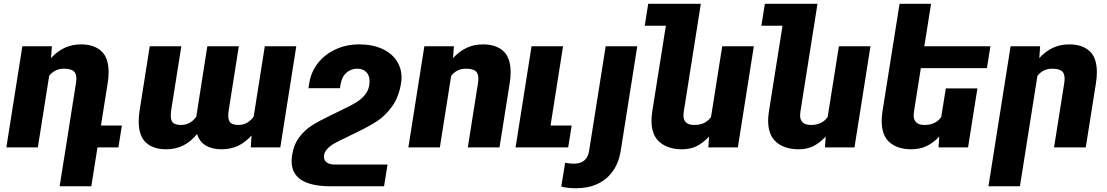

<svg xmlns="http://www.w3.org/2000/svg" viewBox="-20 -770 5784 1003"><path d="M598.6 0H489.3L457 203.1H291.5L340.8 -106.4L341.8 -114.3L376.5 -333Q378.9 -348.6 378.9 -358.4Q378.9 -388.7 362.8 -399.9Q346.7 -411.1 314 -411.1Q265.6 -411.1 236.8 -373.5L177.7 0H13.2L96.7 -528.3H251L246.6 -466.8Q280.3 -502.9 318.4 -520.5Q356.4 -538.1 403.3 -538.1Q470.7 -538.1 509 -503.4Q547.4 -468.8 547.4 -392.1Q547.4 -364.7 542.5 -335L507.3 -114.3H616.7Z M1305.2 -160.6 1363.3 -528.3H1527.8L1444.3 0H1290L1293.9 -62Q1260.7 -25.4 1222.7 -7.8Q1184.6 9.8 1137.2 9.8Q1086.9 9.8 1054.2 -10.3Q1021.5 -30.3 1009.8 -69.8Q976.1 -29.3 936.8 -9.8Q897.5 9.8 847.2 9.8Q780.8 9.8 742.7 -24.9Q704.6 -59.6 704.6 -136.2Q704.6 -163.6 709.5 -193.4L762.2 -528.3H927.2L874.5 -195.8Q872.1 -177.7 872.1 -167.5Q872.1 -138.2 885.3 -127.7Q898.4 -117.2 925.3 -117.2Q974.6 -117.2 1005.4 -160.6L1063 -528.3H1227.5L1175.3 -196.8Q1172.4 -179.2 1172.4 -166.5Q1172.4 -137.7 1185.8 -127.4Q1199.2 -117.2 1226.6 -117.2Q1272.9 -117.2 1305.2 -160.6Z M1726.1 89.4H2004.4L1986.3 203.1H1708Q1503.4 203.1 1503.4 71.8Q1503.4 54.7 1505.9 40.5Q1514.6 -15.1 1543.2 -53Q1571.8 -90.8 1608.2 -114Q1644.5 -137.2 1705.6 -166.5Q1736.3 -181.2 1742.7 -184.6L1772.5 -199.2Q1813.5 -218.8 1839.1 -234.1Q1864.7 -249.5 1884.5 -272.2Q1904.3 -294.9 1909.2 -325.7Q1910.6 -335.9 1910.6 -344.2Q1910.6 -377 1893.1 -394Q1875.5 -411.1 1846.2 -411.1Q1813 -411.1 1788.8 -389.2Q1764.6 -367.2 1758.3 -325.7L1755.9 -309.1H1591.3L1595.7 -335.9Q1604.5 -393.1 1640.1 -439.2Q1675.8 -485.4 1732.2 -511.7Q1788.6 -538.1 1856.9 -538.1Q1925.3 -538.1 1975.3 -515.4Q2025.4 -492.7 2051.5 -453.4Q2077.6 -414.1 2077.6 -365.2Q2077.6 -352.1 2075.2 -335.9Q2063.5 -262.7 2028.3 -214.1Q1993.2 -165.5 1950.7 -137.7Q1908.2 -109.9 1843.3 -78.6L1810.1 -62.5L1782.2 -48.8Q1747.1 -32.2 1725.1 -19.8Q1703.1 -7.3 1687.7 10Q1672.4 27.3 1672.4 48.8Q1672.4 68.4 1687.3 78.9Q1702.1 89.4 1726.1 89.4Z M2336.9 -373.5 2277.8 0H2113.3L2196.8 -528.3H2351.1L2346.7 -466.8Q2380.4 -502.9 2418.5 -520.5Q2456.5 -538.1 2503.4 -538.1Q2570.8 -538.1 2609.1 -503.4Q2647.5 -468.8 2647.5 -392.1Q2647.5 -364.7 2642.6 -335L2589.4 0H2423.8L2476.6 -333Q2479 -348.6 2479 -358.4Q2479 -388.7 2462.9 -399.9Q2446.8 -411.1 2414.1 -411.1Q2365.7 -411.1 2336.9 -373.5Z M2966.3 -114.3 2948.2 0H2673.3L2756.8 -528.3H2921.4L2856 -114.3Z M3144 -528.3H3309.1L3222.7 17.1Q3212.9 79.6 3181.6 123.8Q3150.4 168 3101.3 190.7Q3052.2 213.4 2989.3 213.4Q2949.7 213.4 2912.1 205.1L2932.1 80.6Q2958.5 85 2978 85Q3047.4 85 3057.6 17.1Z M3918 -528.3 3834.5 0H3680.2L3684.1 -56.6Q3651.9 -22.5 3618.9 -6.3Q3585.9 9.8 3543 9.8Q3469.7 9.8 3426.5 -27.1Q3383.3 -64 3383.3 -139.6Q3383.3 -160.2 3387.2 -186.5L3458.5 -635.7H3348.1L3366.2 -750H3641.1L3623 -635.7L3551.8 -185.5Q3550.3 -176.3 3550.3 -167.5Q3550.3 -117.2 3607.4 -117.2Q3665 -117.2 3694.3 -158.7L3752.9 -528.3Z M4527.3 -528.3 4443.8 0H4289.6L4293.5 -56.6Q4261.2 -22.5 4228.3 -6.3Q4195.3 9.8 4152.3 9.8Q4079.1 9.8 4035.9 -27.1Q3992.7 -64 3992.7 -139.6Q3992.7 -160.2 3996.6 -186.5L4067.9 -635.7H3957.5L3975.6 -750H4250.5L4232.4 -635.7L4161.1 -185.5Q4159.7 -176.3 4159.7 -167.5Q4159.7 -117.2 4216.8 -117.2Q4274.4 -117.2 4303.7 -158.7L4362.3 -528.3Z M4754.4 -185.5Q4752.9 -176.3 4752.9 -167.5Q4752.9 -117.2 4810.1 -117.2Q4867.7 -117.2 4897 -158.7L4920.9 -308.1H5085.9L5037.1 0H4882.8L4886.7 -56.6Q4855 -22.9 4819.8 -6.6Q4784.7 9.8 4740.7 9.8Q4668.5 9.8 4627.2 -26.4Q4585.9 -62.5 4585.9 -137.2Q4585.9 -163.1 4589.8 -186.5L4643.1 -522.9L4644 -528.3L4679.2 -750H4843.8L4808.6 -528.3H5153.8L5135.7 -414.1H4790.5Z M5399.4 -373.5 5308.1 203.1H5143.6L5259.3 -528.3H5413.6L5409.2 -466.8Q5442.9 -502.9 5481 -520.5Q5519 -538.1 5565.9 -538.1Q5633.3 -538.1 5671.6 -503.4Q5710 -468.8 5710 -392.1Q5710 -364.7 5705.1 -335L5651.9 0H5486.3L5539.1 -333Q5541.5 -348.6 5541.5 -358.4Q5541.5 -388.7 5525.4 -399.9Q5509.3 -411.1 5476.6 -411.1Q5428.2 -411.1 5399.4 -373.5Z"/></svg>

Font: Mardoto Black
Style: Italic
Weight: 900
Italic angle: -12°
Designer: Christian Robertson, Vahan Hovhannisyan
Foundry: Google
Version: Version 1.000